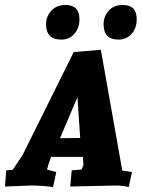

<svg xmlns="http://www.w3.org/2000/svg" viewBox="-43 -745 571 771"><path d="M487 -54 474 6Q448 0 420 0L239 4L245 -61L284 -64L292 -81L290 -115H162L151 -83L146 -64L183 -54L170 6Q125 0 83 0L-23 4L-18 -61L8 -63L48 -123L253 -536L362 -545L448 -60ZM268 -355 198 -190 279 -191ZM220 -725Q276 -725 276 -668Q276 -632 255.5 -609Q235 -586 203.5 -586Q172 -586 157 -601.5Q142 -617 142 -648Q142 -679 163 -702Q184 -725 220 -725ZM450 -725Q506 -725 506 -668Q506 -632 485.5 -609Q465 -586 433.5 -586Q402 -586 387.5 -601.5Q373 -617 373 -648Q373 -679 393.5 -702Q414 -725 450 -725Z"/></svg>

Font: Andada SC
Style: Bold Italic
Weight: 700
Italic angle: -8.29999°
Designer: Carolina Giovagnoli
Foundry: Carolina Giovagnoli
Version: Version 1.003